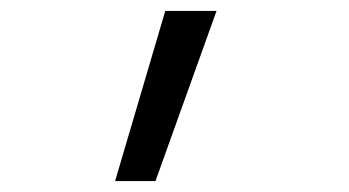

<svg xmlns="http://www.w3.org/2000/svg" viewBox="-20 -162 640 352"><path d="M191 170 283 -142H377L265 170Z"/></svg>

Font: M PLUS Code Latin 60
Style: Regular
Weight: 400
Width: 7
Monospace: yes
Designer: Coji Morishita
Foundry: UNDERFOREST DESIGN
Version: Version 1.005; ttfautohint (v1.8.3)